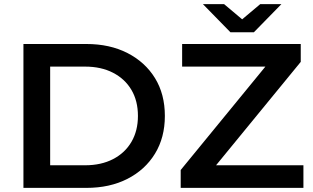

<svg xmlns="http://www.w3.org/2000/svg" viewBox="-20 -914 1522 934"><path d="M94 0V-700H400Q514 -700 600 -656Q686 -612 734 -534Q782 -456 782 -350Q782 -245 734 -166.5Q686 -88 600 -44Q514 0 400 0ZM224 -110H394Q472 -110 530 -140Q588 -170 619.5 -224Q651 -278 651 -350Q651 -423 619.5 -476.5Q588 -530 530 -560Q472 -590 394 -590H224ZM859 0V-87L1271 -590H866V-700H1443V-613L1031 -110H1456V0ZM1101 -757 967 -894H1070L1158 -820L1246 -894H1349L1215 -757Z"/></svg>

Font: Montserrat Thin SemiBold
Style: Regular
Weight: 600
Version: Version 9.000